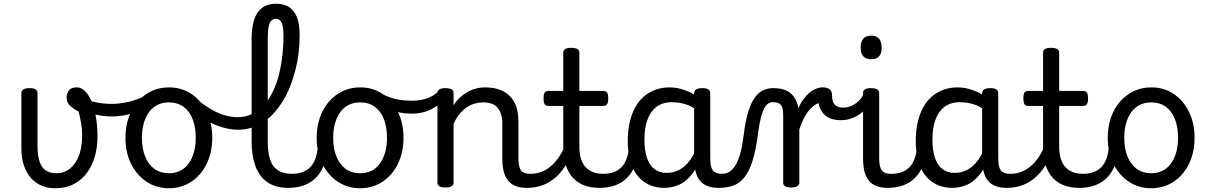

<svg xmlns="http://www.w3.org/2000/svg" viewBox="-20 -985 6453 1024"><path d="M273 19Q236 19 203 5.5Q170 -8 146 -34.5Q122 -61 108 -101Q94 -141 94 -193V-489Q94 -501 104.5 -508Q115 -515 137 -515Q160 -515 170 -508Q180 -501 180 -489V-211Q180 -169 186.5 -140Q193 -111 205.5 -94Q218 -77 237.5 -69Q257 -61 283 -61Q309 -61 333 -73Q357 -85 376.5 -110Q396 -135 407 -173.5Q418 -212 418 -264Q418 -296 412.5 -328.5Q407 -361 399 -390Q369 -406 352 -422.5Q335 -439 335 -466Q335 -483 346.5 -501Q358 -519 388 -519Q417 -519 438.5 -494Q460 -469 474 -430Q483 -405 489 -375Q495 -345 497.5 -314.5Q500 -284 500 -255Q500 -202 486.5 -153Q473 -104 445 -65Q417 -26 374 -3.5Q331 19 273 19Z M578 -364Q536 -364 493.5 -373Q451 -382 412 -403Q405 -407 403.5 -418Q402 -429 404.5 -441Q407 -453 412 -460Q417 -467 423 -464Q453 -447 493 -439Q533 -431 576 -431Q610 -431 645.5 -437.5Q681 -444 714.5 -456.5Q748 -469 774 -488Q781 -492 787.5 -479Q794 -466 795 -449.5Q796 -433 788 -428Q739 -396 684.5 -380Q630 -364 578 -364Z M881 19Q814 19 761.5 -16Q709 -51 679 -111.5Q649 -172 649 -250Q649 -309 666 -358Q683 -407 714.5 -443Q746 -479 788 -499Q830 -519 881 -519Q948 -519 1000 -484.5Q1052 -450 1082 -389Q1112 -328 1112 -250Q1112 -203 1101 -162Q1090 -121 1069.5 -88Q1049 -55 1020.5 -31Q992 -7 956.5 6Q921 19 881 19ZM881 -61Q914 -61 940.5 -74Q967 -87 985.5 -112Q1004 -137 1014 -172Q1024 -207 1024 -250Q1024 -308 1007 -350.5Q990 -393 958 -416Q926 -439 881 -439Q848 -439 821 -426Q794 -413 775.5 -388Q757 -363 747 -328.5Q737 -294 737 -250Q737 -192 754.5 -149.5Q772 -107 804 -84Q836 -61 881 -61Z M1248 -293Q1196 -293 1134 -317Q1072 -341 997 -405Q985 -416 985.5 -427Q986 -438 993.5 -447Q1001 -456 1011 -459.5Q1021 -463 1027 -458Q1068 -424 1106 -402Q1144 -380 1179.5 -370Q1215 -360 1247 -360Q1276 -360 1301.5 -368Q1327 -376 1350 -391.5Q1373 -407 1392 -429Q1411 -451 1427 -480.5Q1443 -510 1455 -544Q1467 -578 1475 -618.5Q1483 -659 1487.5 -704Q1492 -749 1492 -798Q1492 -812 1505 -820Q1518 -828 1535 -828Q1552 -828 1565 -820Q1578 -812 1578 -798Q1578 -750 1572.5 -703Q1567 -656 1555.5 -611.5Q1544 -567 1528 -526Q1512 -485 1490.5 -449.5Q1469 -414 1443.5 -385Q1418 -356 1387 -335.5Q1356 -315 1321.5 -304Q1287 -293 1248 -293Z M1518 17Q1450 17 1406.5 -13Q1363 -43 1342.5 -98.5Q1322 -154 1322 -228V-776Q1322 -872 1354 -918.5Q1386 -965 1452 -965Q1495 -965 1523 -946.5Q1551 -928 1564.5 -891Q1578 -854 1578 -798Q1578 -779 1565 -770Q1552 -761 1535 -761Q1518 -761 1505 -770Q1492 -779 1492 -798Q1492 -828 1487.5 -847Q1483 -866 1474 -875.5Q1465 -885 1451 -885Q1437 -885 1427 -875Q1417 -865 1412.5 -841.5Q1408 -818 1408 -776V-228Q1408 -176 1419.5 -137.5Q1431 -99 1459.5 -78.5Q1488 -58 1537 -58Q1551 -58 1557.5 -46.5Q1564 -35 1562.5 -20.5Q1561 -6 1550 5.5Q1539 17 1518 17Z M1518 17Q1504 17 1497.5 5.5Q1491 -6 1492.5 -20.5Q1494 -35 1505 -46.5Q1516 -58 1537 -58Q1567 -58 1590.5 -66Q1614 -74 1631 -90Q1648 -106 1658.5 -130Q1669 -154 1673 -186Q1675 -201 1688 -205.5Q1701 -210 1713.5 -205.5Q1726 -201 1724 -186Q1720 -133 1703 -94.5Q1686 -56 1659 -31.5Q1632 -7 1596.5 5Q1561 17 1518 17Z M1901 19Q1834 19 1781.5 -16Q1729 -51 1699 -111.5Q1669 -172 1669 -250Q1669 -309 1686 -358Q1703 -407 1734.5 -443Q1766 -479 1808 -499Q1850 -519 1901 -519Q1968 -519 2020 -484.5Q2072 -450 2102 -389Q2132 -328 2132 -250Q2132 -203 2121 -162Q2110 -121 2089.5 -88Q2069 -55 2040.5 -31Q2012 -7 1976.5 6Q1941 19 1901 19ZM1901 -61Q1934 -61 1960.5 -74Q1987 -87 2005.5 -112Q2024 -137 2034 -172Q2044 -207 2044 -250Q2044 -308 2027 -350.5Q2010 -393 1978 -416Q1946 -439 1901 -439Q1868 -439 1841 -426Q1814 -413 1795.5 -388Q1777 -363 1767 -328.5Q1757 -294 1757 -250Q1757 -192 1774.5 -149.5Q1792 -107 1824 -84Q1856 -61 1901 -61Z M2175 -379Q2126 -379 2082 -392.5Q2038 -406 1975 -440Q1962 -447 1960 -458.5Q1958 -470 1963 -480Q1968 -490 1978 -495Q1988 -500 1999 -494Q2043 -469 2083 -458.5Q2123 -448 2178 -448Q2209 -448 2236.5 -454.5Q2264 -461 2286 -473.5Q2308 -486 2324 -503Q2331 -511 2340 -507.5Q2349 -504 2356 -494.5Q2363 -485 2363.5 -473.5Q2364 -462 2354 -454Q2323 -427 2295 -410.5Q2267 -394 2238 -386.5Q2209 -379 2175 -379Z M2790 17Q2756 17 2731 7.5Q2706 -2 2690 -21.5Q2674 -41 2666.5 -70.5Q2659 -100 2659 -140V-326Q2659 -361 2648.5 -386.5Q2638 -412 2616 -425.5Q2594 -439 2557 -439Q2536 -439 2513.5 -433Q2491 -427 2470.5 -413.5Q2450 -400 2431.5 -378Q2413 -356 2399 -324V-11Q2399 2 2388 8.5Q2377 15 2355 15Q2334 15 2323.5 8.5Q2313 2 2313 -11V-489Q2313 -502 2323.5 -508.5Q2334 -515 2355 -515Q2377 -515 2388 -508.5Q2399 -502 2399 -489V-424Q2413 -446 2431.5 -463.5Q2450 -481 2471.5 -493.5Q2493 -506 2517.5 -512.5Q2542 -519 2569 -519Q2621 -519 2660.5 -500Q2700 -481 2722.5 -440.5Q2745 -400 2745 -334V-140Q2745 -95 2758.5 -76.5Q2772 -58 2809 -58Q2823 -58 2830 -46.5Q2837 -35 2835.5 -20.5Q2834 -6 2823 5.5Q2812 17 2790 17Z M2790 17Q2776 17 2769.5 5.5Q2763 -6 2764.5 -20.5Q2766 -35 2777 -46.5Q2788 -58 2809 -58Q2843 -58 2871.5 -70Q2900 -82 2923 -103Q2946 -124 2964.5 -153Q2983 -182 2996 -216Q3002 -231 3014 -229.5Q3026 -228 3034.5 -219Q3043 -210 3040 -199Q3024 -148 3000 -108Q2976 -68 2944.5 -40Q2913 -12 2874.5 2.5Q2836 17 2790 17Z M3178 17Q3130 17 3094 3Q3058 -11 3033.5 -39Q3009 -67 2996.5 -108Q2984 -149 2984 -203V-420H2906Q2891 -420 2885 -429Q2879 -438 2879 -460Q2879 -483 2885 -491.5Q2891 -500 2906 -500H2984V-704Q2984 -717 2994.5 -723.5Q3005 -730 3026 -730Q3048 -730 3059 -723.5Q3070 -717 3070 -704V-500H3196Q3211 -500 3217.5 -491.5Q3224 -483 3224 -460Q3224 -438 3217.5 -429Q3211 -420 3196 -420H3070V-203Q3070 -167 3078 -140Q3086 -113 3102 -95Q3118 -77 3141.5 -67.5Q3165 -58 3196 -58Q3210 -58 3217 -46.5Q3224 -35 3222.5 -20.5Q3221 -6 3210 5.5Q3199 17 3178 17Z M3178 17Q3164 17 3157.5 5.5Q3151 -6 3152.5 -20.5Q3154 -35 3165 -46.5Q3176 -58 3197 -58Q3227 -58 3250.5 -66Q3274 -74 3291 -90Q3308 -106 3318.5 -130Q3329 -154 3333 -186Q3335 -201 3348 -205.5Q3361 -210 3373.5 -205.5Q3386 -201 3384 -186Q3380 -133 3363 -94.5Q3346 -56 3319 -31.5Q3292 -7 3256.5 5Q3221 17 3178 17Z M3523 17Q3466 17 3422 -10.5Q3378 -38 3353 -94Q3328 -150 3328 -235Q3328 -287 3338 -331Q3348 -375 3366.5 -410Q3385 -445 3412.5 -469Q3440 -493 3475 -506Q3510 -519 3552 -519Q3593 -519 3636 -503Q3679 -487 3713 -461V-386Q3673 -418 3636.5 -429Q3600 -440 3561 -440Q3535 -440 3512.5 -432Q3490 -424 3472.5 -408Q3455 -392 3442.5 -368Q3430 -344 3423.5 -312Q3417 -280 3417 -239Q3417 -184 3430 -144.5Q3443 -105 3469.5 -84Q3496 -63 3536 -63Q3572 -63 3603.5 -79.5Q3635 -96 3661.5 -132.5Q3688 -169 3707 -229L3723 -168Q3700 -91 3666.5 -51Q3633 -11 3595.5 3Q3558 17 3523 17ZM3813 17Q3779 17 3754 7.5Q3729 -2 3713 -21.5Q3697 -41 3689.5 -70.5Q3682 -100 3682 -140V-486Q3682 -501 3693 -508Q3704 -515 3726 -515Q3747 -515 3757.5 -508.5Q3768 -502 3768 -488V-140Q3768 -95 3781.5 -76.5Q3795 -58 3832 -58Q3841 -58 3845.5 -46.5Q3850 -35 3848.5 -20.5Q3847 -6 3838.5 5.5Q3830 17 3813 17Z M3813 17Q3804 17 3800 5.5Q3796 -6 3798 -20.5Q3800 -35 3808 -46.5Q3816 -58 3831 -58Q3855 -58 3873.5 -71Q3892 -84 3906 -110Q3920 -136 3930 -174Q3940 -212 3946 -263Q3955 -337 3969.5 -385.5Q3984 -434 4004 -462.5Q4024 -491 4049 -503Q4074 -515 4104 -515Q4113 -515 4117.5 -503.5Q4122 -492 4121.5 -477.5Q4121 -463 4116 -451.5Q4111 -440 4102 -440Q4090 -440 4078.5 -433.5Q4067 -427 4057 -409.5Q4047 -392 4038.5 -359.5Q4030 -327 4023 -275Q4012 -185 3993.5 -127.5Q3975 -70 3949.5 -38.5Q3924 -7 3890 5Q3856 17 3813 17Z M4199 15Q4178 15 4167.5 8.5Q4157 2 4157 -11V-369Q4157 -411 4145 -425.5Q4133 -440 4102 -440Q4087 -440 4080 -451.5Q4073 -463 4073 -477.5Q4073 -492 4081 -503.5Q4089 -515 4104 -515Q4133 -515 4155 -509Q4177 -503 4193.5 -490Q4210 -477 4221 -458Q4232 -439 4237 -413L4238 -408Q4249 -434 4264 -454.5Q4279 -475 4296 -489.5Q4313 -504 4331.5 -511.5Q4350 -519 4368 -519Q4387 -519 4396.5 -507Q4406 -495 4406 -479Q4406 -463 4396.5 -451Q4387 -439 4368 -439Q4350 -439 4331.5 -428.5Q4313 -418 4296.5 -398.5Q4280 -379 4266.5 -352.5Q4253 -326 4243 -294V-11Q4243 2 4232 8.5Q4221 15 4199 15Z M4465 -344Q4422 -344 4394.5 -360Q4367 -376 4354 -407.5Q4341 -439 4341 -484L4368 -519Q4392 -519 4405 -508.5Q4418 -498 4418 -473Q4418 -457 4421.5 -445.5Q4425 -434 4432.5 -426.5Q4440 -419 4451 -415Q4462 -411 4477 -411Q4502 -411 4525.5 -422.5Q4549 -434 4566.5 -453.5Q4584 -473 4591 -498Q4594 -506 4605 -503Q4616 -500 4626 -490.5Q4636 -481 4633 -471Q4624 -435 4598.5 -406Q4573 -377 4538 -360.5Q4503 -344 4465 -344Z M4714 17Q4680 17 4655 7.5Q4630 -2 4614 -21.5Q4598 -41 4590.5 -70.5Q4583 -100 4583 -140V-489Q4583 -502 4593.5 -508.5Q4604 -515 4625 -515Q4647 -515 4658 -508.5Q4669 -502 4669 -489V-140Q4669 -95 4682.5 -76.5Q4696 -58 4733 -58Q4747 -58 4754 -46.5Q4761 -35 4759.5 -20.5Q4758 -6 4747 5.5Q4736 17 4714 17ZM4627 -669Q4599 -669 4584.5 -684.5Q4570 -700 4570 -731Q4570 -763 4584.5 -779Q4599 -795 4627 -795Q4654 -795 4668 -779Q4682 -763 4682 -731Q4683 -700 4668.5 -684.5Q4654 -669 4627 -669Z M4714 17Q4700 17 4693.5 5.5Q4687 -6 4688.5 -20.5Q4690 -35 4701 -46.5Q4712 -58 4733 -58Q4763 -58 4786.5 -66Q4810 -74 4827 -90Q4844 -106 4854.5 -130Q4865 -154 4869 -186Q4871 -201 4884 -205.5Q4897 -210 4909.5 -205.5Q4922 -201 4920 -186Q4916 -133 4899 -94.5Q4882 -56 4855 -31.5Q4828 -7 4792.5 5Q4757 17 4714 17Z M5059 17Q5002 17 4958 -10.5Q4914 -38 4889 -94Q4864 -150 4864 -235Q4864 -287 4874 -331Q4884 -375 4902.5 -410Q4921 -445 4948.5 -469Q4976 -493 5011 -506Q5046 -519 5088 -519Q5129 -519 5172 -503Q5215 -487 5249 -461V-386Q5209 -418 5172.5 -429Q5136 -440 5097 -440Q5071 -440 5048.5 -432Q5026 -424 5008.5 -408Q4991 -392 4978.5 -368Q4966 -344 4959.5 -312Q4953 -280 4953 -239Q4953 -184 4966 -144.5Q4979 -105 5005.5 -84Q5032 -63 5072 -63Q5108 -63 5139.5 -79.5Q5171 -96 5197.5 -132.5Q5224 -169 5243 -229L5259 -168Q5236 -91 5202.5 -51Q5169 -11 5131.5 3Q5094 17 5059 17ZM5349 17Q5315 17 5290 7.5Q5265 -2 5249 -21.5Q5233 -41 5225.5 -70.5Q5218 -100 5218 -140V-486Q5218 -501 5229 -508Q5240 -515 5262 -515Q5283 -515 5293.5 -508.5Q5304 -502 5304 -488V-140Q5304 -95 5317.5 -76.5Q5331 -58 5368 -58Q5377 -58 5381.5 -46.5Q5386 -35 5384.5 -20.5Q5383 -6 5374.5 5.5Q5366 17 5349 17Z M5349 17Q5335 17 5328.5 5.5Q5322 -6 5323.5 -20.5Q5325 -35 5336 -46.5Q5347 -58 5368 -58Q5402 -58 5430.5 -70Q5459 -82 5482 -103Q5505 -124 5523.5 -153Q5542 -182 5555 -216Q5561 -231 5573 -229.5Q5585 -228 5593.5 -219Q5602 -210 5599 -199Q5583 -148 5559 -108Q5535 -68 5503.5 -40Q5472 -12 5433.5 2.5Q5395 17 5349 17Z M5737 17Q5689 17 5653 3Q5617 -11 5592.5 -39Q5568 -67 5555.5 -108Q5543 -149 5543 -203V-420H5465Q5450 -420 5444 -429Q5438 -438 5438 -460Q5438 -483 5444 -491.5Q5450 -500 5465 -500H5543V-704Q5543 -717 5553.5 -723.5Q5564 -730 5585 -730Q5607 -730 5618 -723.5Q5629 -717 5629 -704V-500H5755Q5770 -500 5776.5 -491.5Q5783 -483 5783 -460Q5783 -438 5776.5 -429Q5770 -420 5755 -420H5629V-203Q5629 -167 5637 -140Q5645 -113 5661 -95Q5677 -77 5700.5 -67.5Q5724 -58 5755 -58Q5769 -58 5776 -46.5Q5783 -35 5781.5 -20.5Q5780 -6 5769 5.5Q5758 17 5737 17Z M5737 17Q5723 17 5716.5 5.5Q5710 -6 5711.5 -20.5Q5713 -35 5724 -46.5Q5735 -58 5756 -58Q5786 -58 5809.5 -66Q5833 -74 5850 -90Q5867 -106 5877.5 -130Q5888 -154 5892 -186Q5894 -201 5907 -205.5Q5920 -210 5932.5 -205.5Q5945 -201 5943 -186Q5939 -133 5922 -94.5Q5905 -56 5878 -31.5Q5851 -7 5815.5 5Q5780 17 5737 17Z M6120 19Q6053 19 6000.5 -16Q5948 -51 5918 -111.5Q5888 -172 5888 -250Q5888 -309 5905 -358Q5922 -407 5953.5 -443Q5985 -479 6027 -499Q6069 -519 6120 -519Q6187 -519 6239 -484.5Q6291 -450 6321 -389Q6351 -328 6351 -250Q6351 -203 6340 -162Q6329 -121 6308.5 -88Q6288 -55 6259.5 -31Q6231 -7 6195.5 6Q6160 19 6120 19ZM6120 -61Q6153 -61 6179.5 -74Q6206 -87 6224.5 -112Q6243 -137 6253 -172Q6263 -207 6263 -250Q6263 -308 6246 -350.5Q6229 -393 6197 -416Q6165 -439 6120 -439Q6087 -439 6060 -426Q6033 -413 6014.5 -388Q5996 -363 5986 -328.5Q5976 -294 5976 -250Q5976 -192 5993.5 -149.5Q6011 -107 6043 -84Q6075 -61 6120 -61Z"/></svg>

Font: Playwrite HU
Style: Regular
Weight: 400
Designer: Veronika Burian, José Scaglione
Foundry: TypeTogether
Version: Version 1.002